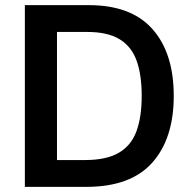

<svg xmlns="http://www.w3.org/2000/svg" viewBox="-20 -727 743 747"><path d="M76.7 0V-707H325.3Q490.7 -707 573.3 -613.7Q656 -520.3 656 -354Q656 -188 572.2 -94Q488.3 0 316 0ZM310.3 -104.3Q393 -104.3 441.5 -132.2Q490 -160 510.7 -215.8Q531.3 -271.7 531.3 -354Q531.3 -437.3 511 -492.3Q490.7 -547.3 444.2 -575Q397.7 -602.7 319 -602.7H201.7V-104.3Z"/></svg>

Font: Asta Sans Light
Style: Regular
Weight: 300
Designer: 42dot
Version: Version 1.000